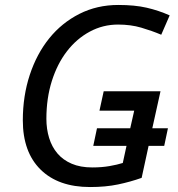

<svg xmlns="http://www.w3.org/2000/svg" viewBox="-20 -744 718 774"><path d="M72 -259Q72 -357 100 -442Q128 -527 178.5 -589.5Q229 -652 300 -688Q371 -724 457 -724Q523 -724 571 -713Q619 -702 664 -682L630 -604Q592 -620 549.5 -632.5Q507 -645 456 -645Q395 -645 342 -616.5Q289 -588 250 -537.5Q211 -487 189 -417.5Q167 -348 167 -265Q167 -224 178 -188Q189 -152 211.5 -125.5Q234 -99 269 -84Q304 -69 352 -69Q390 -69 421.5 -74.5Q453 -80 475 -87L490 -156H356L371 -227H505L521 -298H381L398 -376H627L594 -227H657L642 -156H579L551 -27Q506 -11 456 -0.5Q406 10 343 10Q215 10 143.5 -60.5Q72 -131 72 -259Z"/></svg>

Font: BC Sans
Style: Italic
Weight: 400
Italic angle: -12°
Designer: Monotype Design Team
Designer: Province of B.C.
Foundry: Monotype Imaging Inc.
Version: Version 2.000;GOOG;noto-source:20170915:90ef993387c0